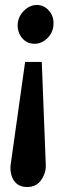

<svg xmlns="http://www.w3.org/2000/svg" viewBox="-20 -536 275 772"><path d="M89 216Q62 216 46.5 202Q31 188 25.5 167Q20 146 23 125L81 -287H148L164 125Q166 157 146.5 186.5Q127 216 89 216ZM119 -360Q88 -360 69 -383Q50 -406 51 -438Q53 -470 76.5 -493Q100 -516 128 -516Q157 -516 177 -493Q197 -470 195 -438Q194 -406 171 -383Q148 -360 119 -360Z"/></svg>

Font: Lora
Style: Bold Italic
Weight: 700
Italic angle: -3°
Designer: Olga Karpushina, Alexei Vanyashin (Cyrillic)
Foundry: Cyreal
Version: Version 3.004